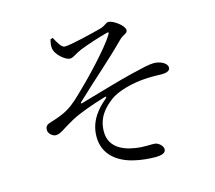

<svg xmlns="http://www.w3.org/2000/svg" viewBox="-113 -904 1225 1092"><g transform="rotate(-15 500.0 -358.0)"><path d="M337 -693C373 -692 515 -728 560 -740C594 -751 595 -764 613 -764C638 -764 700 -721 700 -693C700 -672 675 -674 650 -648C543 -541 465 -478 344 -363C340 -359 342 -355 347 -356C446 -384 593 -428 661 -444C733 -461 772 -471 800 -471C838 -471 878 -451 878 -425C878 -409 865 -398 827 -398C805 -398 782 -400 740 -398C655 -394 564 -369 520 -335C473 -299 425 -250 426 -165C427 -85 488 -44 578 -31C631 -23 669 -30 693 -26C711 -22 734 -2 734 17C734 38 714 48 671 48C640 48 588 44 549 34C457 13 378 -44 378 -150C378 -245 436 -306 484 -346C494 -355 492 -360 479 -356C406 -334 322 -305 272 -277C209 -243 187 -219 158 -219C139 -219 115 -239 115 -261C115 -277 122 -289 140 -295C165 -303 198 -313 226 -326C268 -345 299 -370 343 -413C404 -470 553 -624 594 -695C602 -708 597 -709 586 -706C536 -693 466 -670 421 -652C379 -634 370 -619 347 -619C323 -619 266 -664 263 -705C261 -718 265 -740 269 -754L283 -758C300 -727 318 -693 337 -693Z"/></g></svg>

Font: Noto Serif CJK KR
Style: Regular
Weight: 400
Designer: Ryoko NISHIZUKA 西塚涼子 (kana & ideographs); Frank Grießhammer (Latin, Greek & Cyrillic); Wenlong ZHANG 张文龙 (bopomofo); San
Foundry: Adobe
Version: Version 2.001;hotconv 1.1.0;makeotfexe 2.6.0